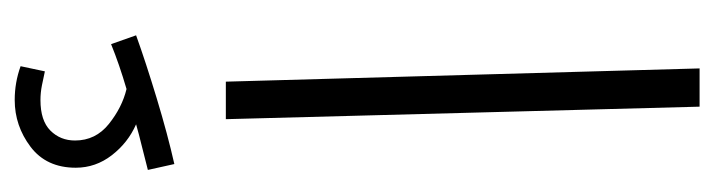

<svg xmlns="http://www.w3.org/2000/svg" viewBox="-375 -596 971 261"><g transform="rotate(-90 110.5 -465.5)"><path d="M96 0 79 -644H130L148 0ZM18 -714 10 -750Q29 -755 43.5 -758.5Q58 -762 72 -766Q47 -777 30 -799Q13 -821 13 -848Q13 -888 41.5 -909.5Q70 -931 105 -931Q129 -931 151 -923L144 -890Q135 -892 125 -894Q115 -896 105 -896Q77 -896 63.5 -882.5Q50 -869 50 -849Q50 -821 72.5 -803Q95 -785 120 -779Q154 -789 181 -800L193 -766Q157 -753 107.5 -738Q58 -723 18 -714Z"/></g></svg>

Font: Noto Sans Arabic SemCond Light
Style: Regular
Weight: 300
Width: 4
Designer: Monotype Design Team, Nadine Chahine, Nizar Qandah and Khaled Hosny
Foundry: Monotype Imaging Inc.
Version: Version 2.012; ttfautohint (v1.8.4.7-5d5b)